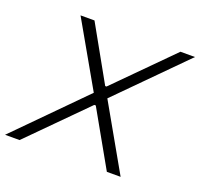

<svg xmlns="http://www.w3.org/2000/svg" viewBox="-145 -822 998 957"><g transform="rotate(20 353.5 -344.0)"><path d="M-25 0 319 -348 125 -688H199L361 -399H368L655 -688H732L392 -345L588 0H515L350 -292H342L52 0Z"/></g></svg>

Font: Saira Light
Style: Italic
Weight: 300
Italic angle: -12°
Designer: Hector Gatti with collaboration of the Omnibus-Type team
Foundry: Omnibus-Type
Version: Version 1.100; ttfautohint (v1.8.3)